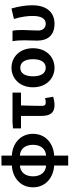

<svg xmlns="http://www.w3.org/2000/svg" viewBox="816 -1567 952 2624"><g transform="rotate(-90 1292.0 -255.0)"><path d="M342 -101C256 -105 194 -169 194 -280C194 -391 256 -455 342 -459ZM342 201H477V9C632 2 775 -100 775 -280C775 -460 634 -562 477 -569V-711H342V-569C187 -561 44 -460 44 -280C44 -100 187 1 342 9ZM477 -459C566 -455 625 -391 625 -280C625 -169 563 -105 477 -101Z M1165 14C1210 14 1250 5 1282 -4L1263 -115C1240 -108 1222 -106 1202 -106C1174 -106 1157 -118 1157 -158C1157 -236 1160 -340 1163 -444H1338V-560H931L849 -553V-444H1020V-164C1020 -55 1056 14 1165 14Z M1678 14C1820 14 1945 -94 1945 -280C1945 -466 1820 -574 1678 -574C1536 -574 1411 -466 1411 -280C1411 -94 1536 14 1678 14ZM1678 -106C1600 -106 1561 -174 1561 -280C1561 -385 1600 -454 1678 -454C1756 -454 1795 -385 1795 -280C1795 -174 1756 -106 1678 -106Z M2280 14C2440 14 2532 -99 2532 -290C2532 -385 2515 -481 2488 -574L2345 -541C2375 -440 2386 -359 2386 -284C2386 -160 2345 -106 2280 -106C2229 -106 2187 -139 2187 -209C2187 -282 2194 -373 2194 -423C2194 -475 2192 -521 2184 -560H2041C2052 -499 2053 -437 2053 -393C2053 -335 2049 -278 2049 -220C2049 -79 2122 14 2280 14Z"/></g></svg>

Font: Noto Sans Mono CJK HK
Style: Bold
Weight: 700
Designer: Ryoko NISHIZUKA 西塚涼子 (kana, bopomofo & ideographs); Paul D. Hunt (Latin, Greek & Cyrillic); Sandoll Communications 산돌커뮤니
Foundry: Adobe
Version: Version 2.004;hotconv 1.0.118;makeotfexe 2.5.65603